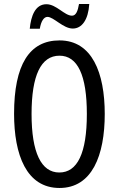

<svg xmlns="http://www.w3.org/2000/svg" viewBox="-20 -925 590 955"><path d="M128 -782H178C184 -819 198 -841 216 -841C247 -841 294 -783 342 -783C387 -783 419 -826 424 -905H373C367 -870 358 -847 338 -847C301 -847 260 -904 211 -904C155 -904 134 -845 128 -782ZM501 -358C501 -563 438 -724 276 -724C126 -724 50 -603 50 -359C50 -156 111 10 276 10C438 10 501 -152 501 -358ZM137 -358C137 -549 183 -648 276 -648C366 -648 412 -551 412 -358C412 -163 365 -67 275 -67C185 -67 137 -166 137 -358Z"/></svg>

Font: Noto Sans Ethiopic ExtCond
Style: Regular
Weight: 400
Width: 2
Designer: Monotype Design Team
Foundry: Monotype Imaging Inc.
Version: Version 2.102